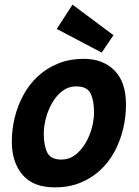

<svg xmlns="http://www.w3.org/2000/svg" viewBox="-20 -794 600 829"><path d="M217 15Q123 15 77 -39.5Q31 -94 31 -183Q31 -236 44 -288Q57 -340 82 -385.5Q107 -431 144.5 -465.5Q182 -500 231.5 -520Q281 -540 342 -540Q424 -540 474 -490Q524 -440 524 -342Q524 -289 511.5 -237Q499 -185 474.5 -139.5Q450 -94 413 -59.5Q376 -25 327 -5Q278 15 217 15ZM245 -105Q278 -105 304 -124.5Q330 -144 348.5 -175Q367 -206 376.5 -241.5Q386 -277 386 -308Q386 -360 371 -390.5Q356 -421 309 -421Q276 -421 250 -401.5Q224 -382 206 -351Q188 -320 178.5 -284.5Q169 -249 169 -218Q169 -166 184 -135.5Q199 -105 245 -105ZM419 -567 225 -669 293 -774 470 -642Z"/></svg>

Font: Ubuntu Sans Mono
Style: Bold Italic
Weight: 700
Italic angle: -13.5°
Monospace: yes
Designer: Dalton Maag Ltd
Foundry: Dalton Maag Ltd
Version: Version 1.006